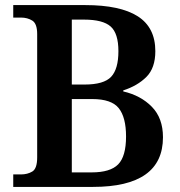

<svg xmlns="http://www.w3.org/2000/svg" viewBox="-20 -734 705 754"><path d="M32 0V-49H62Q88 -49 107 -60.5Q126 -72 126 -116V-600Q126 -641 107 -653Q88 -665 62 -665H32V-714H315Q452 -714 521 -670Q590 -626 590 -533Q590 -467 555 -432Q520 -397 464 -379V-375Q533 -359 576.5 -314.5Q620 -270 620 -195Q620 0 345 0ZM312 -402Q388 -402 416.5 -432.5Q445 -463 445 -533Q445 -603 414.5 -630Q384 -657 310 -657H262V-402ZM340 -57Q413 -57 444 -88.5Q475 -120 475 -198Q475 -273 446.5 -309Q418 -345 342 -345H262V-57Z"/></svg>

Font: Noto Serif Toto SemiBold
Style: Regular
Weight: 600
Designer: Monotype Design Team
Foundry: Monotype Imaging Inc.
Version: Version 2.001; ttfautohint (v1.8.4.7-5d5b)